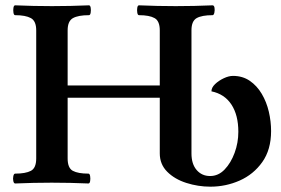

<svg xmlns="http://www.w3.org/2000/svg" viewBox="-20 -686 1054 721"><path d="M770 15Q724 15 680 1Q636 -13 608 -41Q580 -69 580 -110V-319H234V-91Q234 -55 253.5 -44.5Q273 -34 312 -34Q317 -34 318.5 -24.5Q320 -15 318.5 -6Q317 3 312 3Q243 0 174 0Q106 0 37 3Q32 3 30 -6Q28 -15 30 -24.5Q32 -34 37 -34Q76 -34 96 -44.5Q116 -55 116 -91V-572Q116 -607 96 -618Q76 -629 37 -629Q32 -629 30.5 -638.5Q29 -648 30.5 -657Q32 -666 37 -666Q106 -663 175 -663Q245 -663 314 -666Q319 -666 320.5 -657Q322 -648 320.5 -638.5Q319 -629 314 -629Q274 -629 254 -618Q234 -607 234 -572V-365H580V-572Q580 -607 560.5 -618Q541 -629 502 -629Q497 -629 495.5 -638.5Q494 -648 495.5 -657Q497 -666 502 -666Q571 -663 640 -663Q709 -663 778 -666Q784 -666 785.5 -657Q787 -648 785 -638.5Q783 -629 778 -629Q738 -629 718.5 -618Q699 -607 699 -572V-110Q699 -70 718.5 -47.5Q738 -25 769 -25Q800 -25 823.5 -49.5Q847 -74 861 -112Q875 -150 875 -191Q875 -254 849 -293.5Q823 -333 774 -343Q774 -357 787.5 -370Q801 -383 820 -392Q839 -401 855 -401Q891 -401 918 -382.5Q945 -364 963 -333.5Q981 -303 989.5 -266.5Q998 -230 998 -194Q998 -124 965 -77.5Q932 -31 880 -8Q828 15 770 15Z"/></svg>

Font: Junicode
Style: Bold
Weight: 700
Designer: Peter S. Baker
Version: Version 2.100; ttfautohint (v1.8.4)